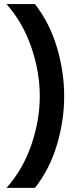

<svg xmlns="http://www.w3.org/2000/svg" viewBox="-20 -770 386 945"><path d="M12.2 154.8Q93.3 63 134.5 -57.6Q175.8 -178.2 175.8 -296.9Q175.8 -415.5 134.5 -536.4Q93.3 -657.2 12.2 -750H151.9Q224.1 -657.7 260 -537.4Q295.9 -417 295.9 -296.9Q295.9 -176.8 260 -56.6Q224.1 63.5 151.9 154.8Z"/></svg>

Font: TASA Explorer SemiBold
Style: Regular
Weight: 600
Designer: Weizhong Zhang
Foundry: Local Remote
Version: Version 1.000;Glyphs 3.1.2 (3151)